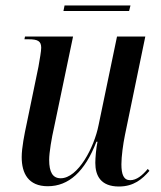

<svg xmlns="http://www.w3.org/2000/svg" viewBox="-20 -669 585 699"><path d="M211 -629H450L455 -649H215ZM413 10C467 10 498 -17 524 -47L518 -54C498 -30 477 -13 454 -13C430 -13 422 -34 422 -71C422 -99 428 -144 435 -178L509 -536H406L339 -214C323 -132 264 -20 201 -20C172 -20 159 -42 159 -87C159 -114 168 -167 177 -206L246 -536H71L69 -526H84C118 -526 130 -519 130 -495C130 -483 125 -455 120 -426L77 -218C69 -181 59 -131 59 -97C59 -38 83 9 154 9C230 9 289 -44 331 -153H335C330 -130 327 -94 327 -76C327 -29 347 10 413 10Z"/></svg>

Font: Noto Serif Display Condensed Medium
Style: Italic
Weight: 500
Width: 3
Italic angle: -12°
Designer: Monotype Design Team
Foundry: Monotype Imaging Inc.
Version: Version 2.009